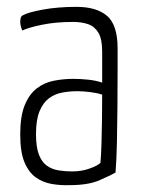

<svg xmlns="http://www.w3.org/2000/svg" viewBox="-20 -530 412 560"><path d="M183 10Q156 11 130.5 6.5Q105 2 84.5 -12.5Q64 -27 51.5 -56.5Q39 -86 39 -138Q39 -191 52 -223Q65 -255 87 -272Q109 -289 137 -294.5Q165 -300 194 -300Q216 -300 238.5 -297.5Q261 -295 278 -289Q278 -289 278 -306Q278 -323 278 -344.5Q278 -366 278 -380Q278 -416 267 -434.5Q256 -453 237 -459.5Q218 -466 193 -466Q143 -466 103.5 -458Q64 -450 45 -441Q42 -448 40.5 -454.5Q39 -461 39 -467Q39 -473 40.5 -478Q42 -483 46 -485Q61 -494 105 -502Q149 -510 203 -510Q262 -510 292.5 -483.5Q323 -457 323 -389V-327Q323 -270 322.5 -216Q322 -162 321 -114Q320 -66 317 -27Q302 -18 269.5 -4Q237 10 183 10ZM191 -30Q218 -30 241.5 -38.5Q265 -47 273 -55Q275 -78 276 -111.5Q277 -145 277.5 -182.5Q278 -220 278 -254Q263 -259 242.5 -261.5Q222 -264 206 -264Q183 -264 161.5 -260Q140 -256 123 -243.5Q106 -231 95.5 -206Q85 -181 85 -139Q85 -101 93.5 -79Q102 -57 117 -46.5Q132 -36 151 -33Q170 -30 191 -30Z"/></svg>

Font: Yanone Kaffeesatz Light
Style: Regular
Weight: 300
Designer: Yanone (Cyrillic: Daniel Pouzeot, Huerta Tipografica, and Cyreal)
Foundry: Yanone
Version: Version 2.003